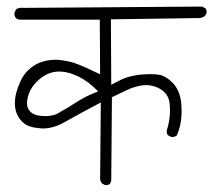

<svg xmlns="http://www.w3.org/2000/svg" viewBox="-20 -567 637 573"><path d="M293.5 -14.6Q294.9 -14.6 296.1 -14.6Q297.4 -14.6 298.6 -14.6Q299.8 -14.6 301.8 -15.1Q305.2 -16.1 307.6 -17.6L312 -27.3L314 -276.9Q339.8 -289.1 358.9 -298.3Q377.9 -307.6 402.3 -312Q409.7 -313 416.5 -313Q436.5 -313 455.1 -303.2Q481.9 -288.6 485.8 -261.2Q487.3 -248.5 487.3 -237.5Q487.3 -226.6 486.3 -218.5Q485.4 -210.4 484.4 -204.1Q481.9 -190.9 478 -178.7Q477.5 -177.2 477.5 -174.8Q477.5 -168.5 481 -163.6L491.2 -158.2Q492.2 -158.2 493.2 -158.2Q501 -158.2 507.3 -162.1Q522 -194.3 522 -236.3Q522 -276.4 509.8 -299.3Q503.9 -311.5 493.7 -321.3Q474.1 -340.3 457.5 -343.3Q446.8 -345.7 432.1 -345.7Q417.5 -345.7 404.5 -344.7Q391.6 -343.8 382.8 -342Q374 -340.3 365.2 -337.9Q347.7 -333 331.5 -324.2L312 -314L311 -509.3L577.6 -513.2Q585 -514.6 591.3 -519L596.7 -528.3Q596.7 -529.3 596.7 -531.7Q596.7 -537.6 593.3 -542L583 -547.4L49.3 -543.5Q46.4 -543.9 44.4 -543.9Q35.2 -543.9 27.8 -539.1Q22.9 -527.8 22.9 -527.8Q22.9 -519 27.3 -513.2Q32.2 -508.8 39.6 -508.3H277.8L278.8 -345.2Q249 -359.4 237.8 -364.5Q226.6 -369.6 217.3 -373.3Q208 -377 200.7 -379.4Q185.1 -384.3 168 -386.7Q157.2 -388.7 146.5 -388.7Q95.2 -388.7 63 -356.4Q49.3 -342.8 40.5 -323.2Q24.4 -288.1 24.4 -258.8Q24.4 -226.1 45.9 -204.1L50.8 -199.7Q65.9 -186.5 100.6 -184.1Q104.5 -183.6 108.4 -183.6Q139.6 -183.6 173.8 -203.1Q215.3 -226.6 280.8 -261.2L278.8 -31.2Q280.3 -24.9 284.2 -19.5ZM156.7 -231 157.2 -231.9Q157.2 -231.4 156.7 -231ZM156.7 -231Q148.9 -225.6 138.2 -223.1Q127.4 -220.7 121.3 -220.7Q115.2 -220.7 112.3 -220.7Q109.4 -220.7 103 -221.2Q81.5 -222.7 71 -233.2Q60.5 -243.7 60.5 -259.3Q60.5 -262.2 61 -265.1Q64.5 -298.3 90.3 -323.7Q120.1 -353.5 156.7 -353.5Q176.8 -353.5 198.7 -345.2Q230.5 -333.5 257.8 -308.6L272.9 -294.4L254.4 -286.6Q230 -276.4 206.1 -260.7Q181.2 -244.6 156.7 -231Z"/></svg>

Font: NaikaiFont
Style: ExtraLight
Weight: 200
Version: Version 1.89